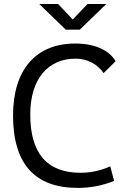

<svg xmlns="http://www.w3.org/2000/svg" viewBox="-20 -918 626 948"><path d="M363.8 9.8C425.8 9.8 485.8 -1.5 543.5 -24.9L524.4 -96.7C476.1 -75.2 427.7 -64.9 377 -64.9C212.9 -64.9 129.4 -160.6 129.4 -352.5C129.4 -528.8 217.8 -628.4 353 -628.4C409.7 -628.4 460.4 -602.5 491.7 -557.1L550.8 -615.7C518.6 -671.4 445.8 -703.1 352.1 -703.1C156.2 -703.1 44.4 -573.2 44.4 -347.7C44.4 -109.4 151.4 9.8 363.8 9.8ZM304.7 -771.5H374L504.9 -898.4H412.1L339.4 -821.8L266.6 -898.4H173.8Z"/></svg>

Font: Cascadia Code SemiLight
Style: Regular
Weight: 350
Monospace: yes
Designer: Aaron Bell
Foundry: Saja Typeworks
Version: Version 2404.023